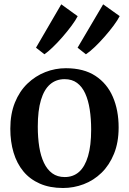

<svg xmlns="http://www.w3.org/2000/svg" viewBox="-20 -882 612 912"><path d="M29 -270.5Q29 -341 50.8 -394.8Q72.5 -448.5 110.2 -484.8Q148 -521 195 -539.5Q242 -558 293 -558Q377.5 -558 433 -521.8Q488.5 -485.5 516 -422Q543.5 -358.5 543.5 -276.5Q543.5 -205.5 521.5 -151.5Q499.5 -97.5 462.2 -61.2Q425 -25 377.5 -7Q330 11 279.5 11Q216.5 11 169.2 -9.8Q122 -30.5 91 -68Q60 -105.5 44.5 -157.2Q29 -209 29 -270.5ZM287.5 -41Q328 -41 355.8 -65.8Q383.5 -90.5 398.2 -140.5Q413 -190.5 413 -266.5Q413 -318 406.2 -361.8Q399.5 -405.5 384.8 -438Q370 -470.5 346 -488.2Q322 -506 287 -506Q246.5 -506 218 -481.5Q189.5 -457 174.5 -407Q159.5 -357 159.5 -280.5Q159.5 -228 166.5 -184.2Q173.5 -140.5 188.8 -108.5Q204 -76.5 228.2 -58.8Q252.5 -41 287.5 -41ZM387.5 -624.5 348.5 -655.5 470 -861.5 548.5 -805.5Q539 -786.5 519.5 -760.2Q500 -734 476 -706.8Q452 -679.5 428.8 -657.5Q405.5 -635.5 388.5 -624.5ZM190.5 -624.5 151 -655.5 271 -861.5 349 -805Q339 -785.5 319.5 -759.2Q300 -733 276.5 -706Q253 -679 230.2 -657.2Q207.5 -635.5 191.5 -624.5Z"/></svg>

Font: Merriweather 48pt SemiBold
Style: Regular
Weight: 600
Version: Version 2.100